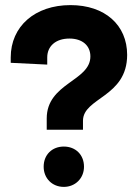

<svg xmlns="http://www.w3.org/2000/svg" viewBox="-20 -730 543 752"><path d="M163 -266V-222H305V-257C305 -348 478 -349 478 -515C478 -632 391 -710 256 -710C117 -710 22 -627 22 -505V-484L165 -477V-505C165 -549 198 -579 252 -579C302 -579 334 -552 334 -509C334 -412 163 -405 163 -266ZM151 -77C151 -32 184 2 230 2C275 2 309 -32 309 -77C309 -124 276 -156 230 -156C184 -156 151 -124 151 -77Z"/></svg>

Font: Vanilla Cream Black
Style: Regular
Weight: 900
Designer: Jeremy Tribby, Jinavaṁso
Foundry: Tribby Type
Version: Version 1.422;Glyphs 3.1.2 (3151)